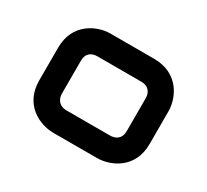

<svg xmlns="http://www.w3.org/2000/svg" viewBox="-98 -850 806 746"><g transform="rotate(30 305.5 -477.5)"><path d="M553 -551C553 -611 513 -700 403 -700H207C147 -700 58 -660 58 -551V-404C58 -294 147 -255 207 -255H403C463 -255 553 -294 553 -404ZM451 -404C451 -366 425 -356 403 -356H207C179 -356 160 -375 160 -404V-551C160 -589 186 -598 207 -598H403C441 -598 451 -572 451 -551Z"/></g></svg>

Font: Audiowide
Style: Regular
Weight: 400
Designer: Astigmatic (AOETI)
Foundry: Astigmatic (AOETI)
Version: Version 1.002